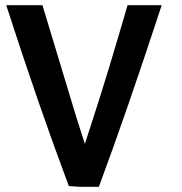

<svg xmlns="http://www.w3.org/2000/svg" viewBox="-20 -716 705 742"><path d="M605 -696Q464 -267 362 6H289L246 3Q129 -309 4 -696H144L275 -263Q307 -163 308 -160Q310 -165 342 -265Q396 -431 473 -696Z"/></svg>

Font: Repo
Style: DemiBold
Weight: 600
Designer: Stefan Peev
Foundry: Context Ltd
Version: Version 001.000